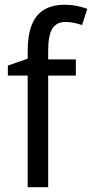

<svg xmlns="http://www.w3.org/2000/svg" viewBox="-20 -785 386 805"><path d="M298 -468H182V0H96V-468H13V-510L96 -539V-570Q96 -637 113 -680Q130 -723 164.5 -744Q199 -765 251 -765Q279 -765 303 -760Q327 -755 346 -748L324 -680Q309 -685 291 -689Q273 -693 255 -693Q217 -693 199.5 -665Q182 -637 182 -572V-536H298Z"/></svg>

Font: Noto Sans Thai SemiCondensed
Style: Regular
Weight: 400
Width: 4
Designer: Monotype Design Team
Foundry: Monotype Imaging Inc.
Version: Version 2.001